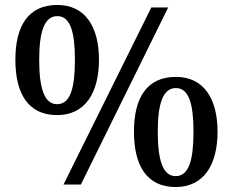

<svg xmlns="http://www.w3.org/2000/svg" viewBox="-20 -744 939 774"><path d="M210 -280C323 -280 379 -369 379 -503C379 -637 323 -724 211 -724C92 -724 42 -637 42 -503C42 -369 92 -280 210 -280ZM236 0H306L658 -714H590ZM210 -324C158 -324 138 -390 138 -503C138 -614 158 -679 211 -679C264 -679 282 -614 282 -503C282 -390 264 -324 210 -324ZM688 10C801 10 857 -79 857 -213C857 -347 801 -434 689 -434C570 -434 520 -347 520 -213C520 -79 570 10 688 10ZM688 -34C636 -34 616 -100 616 -213C616 -324 636 -389 689 -389C742 -389 760 -324 760 -213C760 -100 742 -34 688 -34Z"/></svg>

Font: Noto Serif Ethiopic Medium
Style: Regular
Weight: 500
Designer: Monotype Design Team
Foundry: Monotype Imaging Inc.
Version: Version 2.102